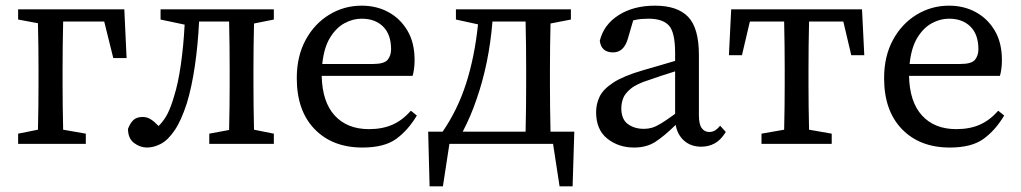

<svg xmlns="http://www.w3.org/2000/svg" viewBox="-20 -508 3607 678"><path d="M44 -439V-475H419L427 -303H380L348 -432H203Q202 -394 201.5 -347Q201 -300 201 -265V-210Q201 -176 201.5 -131.5Q202 -87 203 -50L283 -36V0H44V-36L114 -50Q115 -88 115.5 -132Q116 -176 116 -210V-265Q116 -299 115.5 -344Q115 -389 114 -426Z M499 13Q475 13 453.5 -3Q432 -19 432 -53Q440 -74 451.5 -84.5Q463 -95 484 -95Q500 -95 513.5 -86Q527 -77 540 -63Q560 -83 572 -107Q584 -131 595 -169Q609 -213 618.5 -279Q628 -345 632 -421L547 -439V-475H947V-439L877 -425Q876 -388 875.5 -343.5Q875 -299 875 -265V-210Q875 -176 875.5 -132Q876 -88 877 -50L947 -36V0H719V-36L789 -49Q790 -87 790.5 -131.5Q791 -176 791 -210V-265Q791 -300 790.5 -347Q790 -394 789 -432H683Q679 -349 668 -274.5Q657 -200 640 -144Q620 -82 596.5 -47.5Q573 -13 548 0Q523 13 499 13Z M1257 -442Q1226 -442 1196.5 -426Q1167 -410 1145.5 -375Q1124 -340 1118 -282H1296Q1337 -282 1349 -297Q1361 -312 1361 -334Q1361 -386 1333 -414Q1305 -442 1257 -442ZM1260 13Q1154 13 1091 -52Q1028 -117 1028 -232Q1028 -309 1059 -366.5Q1090 -424 1142.5 -456Q1195 -488 1257 -488Q1310 -488 1352 -465Q1394 -442 1419 -399.5Q1444 -357 1444 -296Q1444 -279 1442 -264.5Q1440 -250 1437 -240H1116Q1118 -148 1162 -100Q1206 -52 1283 -52Q1330 -52 1365.5 -67.5Q1401 -83 1431 -117L1452 -100Q1421 -48 1379 -17.5Q1337 13 1260 13Z M1663 -158Q1653 -128 1640.5 -99Q1628 -70 1614 -43H1836Q1837 -81 1837.5 -127.5Q1838 -174 1838 -210V-265Q1838 -300 1837.5 -347Q1837 -394 1836 -432H1719Q1707 -284 1663 -158ZM1590 -439V-475H1996V-439L1924 -425Q1923 -388 1922.5 -343.5Q1922 -299 1922 -265V-210Q1922 -174 1922.5 -127.5Q1923 -81 1924 -43H2008L2002 150H1956L1933 0H1567L1544 150H1497L1492 -43H1543Q1596 -120 1626 -213.5Q1656 -307 1668 -422Z M2456 10Q2420 10 2396 -11Q2372 -32 2366 -67Q2325 -27 2294 -7Q2263 13 2219 13Q2164 13 2124.5 -18.5Q2085 -50 2085 -112Q2085 -141 2097.5 -167Q2110 -193 2146 -216.5Q2182 -240 2251 -260Q2280 -268 2308 -276.5Q2336 -285 2364 -293V-321Q2364 -394 2342 -418Q2320 -442 2270 -442Q2259 -442 2245.5 -441Q2232 -440 2216 -436L2197 -371Q2183 -323 2145 -323Q2103 -323 2098 -364Q2112 -421 2164.5 -454.5Q2217 -488 2293 -488Q2372 -488 2410 -448.5Q2448 -409 2448 -314V-101Q2448 -69 2458 -55.5Q2468 -42 2484 -42Q2497 -42 2506 -48Q2515 -54 2523 -64L2543 -42Q2525 -13 2503.5 -1.5Q2482 10 2456 10ZM2174 -126Q2174 -87 2197 -70Q2220 -53 2254 -53Q2269 -53 2282.5 -57Q2296 -61 2315 -72.5Q2334 -84 2364 -106V-256Q2341 -249 2318.5 -241.5Q2296 -234 2273 -226Q2228 -212 2207 -194.5Q2186 -177 2180 -159.5Q2174 -142 2174 -126Z M2554 -313 2562 -475H3024L3032 -313H2986L2958 -432H2837Q2836 -394 2835.5 -347Q2835 -300 2835 -265V-210Q2835 -176 2835.5 -132Q2836 -88 2837 -50L2917 -36V0H2669V-36L2749 -50Q2750 -88 2750.5 -132Q2751 -176 2751 -210V-265Q2751 -300 2750.5 -347Q2750 -394 2749 -432H2628L2600 -313Z M3331 -442Q3300 -442 3270.5 -426Q3241 -410 3219.5 -375Q3198 -340 3192 -282H3370Q3411 -282 3423 -297Q3435 -312 3435 -334Q3435 -386 3407 -414Q3379 -442 3331 -442ZM3334 13Q3228 13 3165 -52Q3102 -117 3102 -232Q3102 -309 3133 -366.5Q3164 -424 3216.5 -456Q3269 -488 3331 -488Q3384 -488 3426 -465Q3468 -442 3493 -399.5Q3518 -357 3518 -296Q3518 -279 3516 -264.5Q3514 -250 3511 -240H3190Q3192 -148 3236 -100Q3280 -52 3357 -52Q3404 -52 3439.5 -67.5Q3475 -83 3505 -117L3526 -100Q3495 -48 3453 -17.5Q3411 13 3334 13Z"/></svg>

Font: Source Serif 4
Style: Regular
Weight: 400
Designer: Frank Grießhammer
Foundry: Adobe
Version: Version 4.005;hotconv 1.1.0;makeotfexe 2.6.0